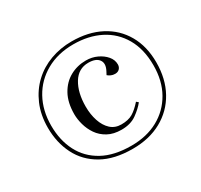

<svg xmlns="http://www.w3.org/2000/svg" viewBox="-139 -829 1073 1023"><g transform="rotate(-30 397.5 -317.5)"><path d="M406 12Q293 12 218 -30.5Q143 -73 106 -146.5Q69 -220 69 -311Q69 -390 96 -452.5Q123 -515 169.5 -558.5Q216 -602 277.5 -624.5Q339 -647 408 -647Q510 -647 585.5 -607.5Q661 -568 702.5 -495.5Q744 -423 744 -325Q744 -224 702 -148Q660 -72 584 -30Q508 12 406 12ZM408 -6Q502 -6 572.5 -44.5Q643 -83 683 -153.5Q723 -224 723 -319Q723 -418 683 -487.5Q643 -557 572 -593Q501 -629 408 -629Q313 -629 241 -588.5Q169 -548 129.5 -476.5Q90 -405 90 -312Q90 -222 125.5 -153Q161 -84 231.5 -45Q302 -6 408 -6ZM405 -106Q356 -106 321.5 -125Q287 -144 266.5 -174Q246 -204 236.5 -238.5Q227 -273 227 -303Q227 -375 254 -423.5Q281 -472 325.5 -496.5Q370 -521 423 -521Q460 -521 491 -506.5Q522 -492 541.5 -469Q561 -446 561 -418Q561 -402 551 -391.5Q541 -381 524 -381Q510 -381 499 -386Q488 -391 480 -398L490 -417Q510 -455 492.5 -479.5Q475 -504 428 -504Q367 -504 333.5 -449Q300 -394 300 -308Q300 -260 313.5 -219.5Q327 -179 353 -155Q379 -131 418 -131Q461 -131 488 -147Q515 -163 545 -197L557 -187Q535 -159 498 -132.5Q461 -106 405 -106Z"/></g></svg>

Font: Literata 72pt
Style: Italic
Weight: 400
Italic angle: -2°
Designer: Latin by Veronika Burian and Jose Scaglione. Greek by Irene Vlachou. Cyrillic by Vera Evstafieva
Foundry: TypeTogether
Version: Version 3.002